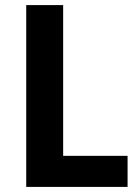

<svg xmlns="http://www.w3.org/2000/svg" viewBox="-20 -827 549 754"><path d="M83 -93H481V-215H228V-807H83Z"/></svg>

Font: Noto Sans Kannada UI SemiCondensed
Style: Bold
Weight: 700
Width: 4
Designer: Jelle Bosma - Monotype Design Team
Foundry: Monotype Imaging Inc.
Version: Version 2.005